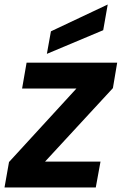

<svg xmlns="http://www.w3.org/2000/svg" viewBox="-33 -832 540 852"><path d="M487 -554 468 -441 167 -115H413L392 0H-13L7 -113L306 -439H65L85 -554ZM193 -693 445 -812 425 -698 175 -593Z"/></svg>

Font: Poppins SemiBold
Style: Italic
Weight: 600
Italic angle: -10°
Designer: Ninad Kale (Devanagari), Jonny Pinhorn (Latin)
Foundry: Indian Type Foundry
Version: Version 3.200;PS 1.000;hotconv 16.6.54;makeotf.lib2.5.65590